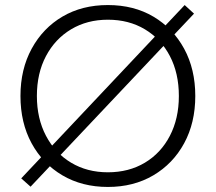

<svg xmlns="http://www.w3.org/2000/svg" viewBox="-20 -730 854 760"><path d="M101 9 64 -24 711 -710 748 -676ZM407 10Q305 10 227 -36Q149 -82 105 -163Q61 -244 61 -350Q61 -456 105.5 -537.5Q150 -619 227.5 -664.5Q305 -710 407 -710Q510 -710 587.5 -664Q665 -618 709 -537Q753 -456 753 -350Q753 -244 709 -163Q665 -82 587 -36Q509 10 407 10ZM407 -48Q490 -48 553.5 -86Q617 -124 652.5 -192.5Q688 -261 688 -350Q688 -440 652.5 -508Q617 -576 553.5 -614Q490 -652 407 -652Q325 -652 261.5 -614Q198 -576 162 -508Q126 -440 126 -350Q126 -261 162 -192.5Q198 -124 261.5 -86Q325 -48 407 -48Z"/></svg>

Font: REM ExtraLight
Style: Regular
Weight: 250
Designer: Octavio Pardo
Foundry: Ashler Design
Version: Version 1.005;gftools[0.9.28]